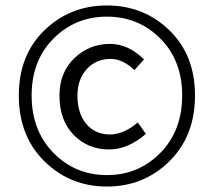

<svg xmlns="http://www.w3.org/2000/svg" viewBox="-20 -673 784 704"><path d="M49 -323Q49 -471 143 -562Q237 -653 372 -653Q507 -653 601 -562Q695 -471 695 -323Q695 -174 601 -81.5Q507 11 372 11Q237 11 143 -81.5Q49 -174 49 -323ZM648 -323Q648 -451 568 -531.5Q488 -612 372 -612Q256 -612 176 -531.5Q96 -451 96 -323Q96 -194 176 -112.5Q256 -31 372 -31Q488 -31 568 -112.5Q648 -194 648 -323ZM380 -125Q302 -125 250 -178.5Q198 -232 198 -323Q198 -407 252.5 -459.5Q307 -512 383 -512Q451 -512 508 -455L473 -416Q430 -457 386 -457Q332 -457 298 -419.5Q264 -382 264 -323Q264 -257 296.5 -218.5Q329 -180 383 -180Q434 -180 485 -224L515 -182Q449 -125 380 -125Z"/></svg>

Font: Toshiba Sans
Style: Regular
Weight: 400
Designer: Paul D. Hunt
Foundry: Toshiba Corporation
Version: Version 2.020;PS 2.0;hotconv 1.0.86;makeotf.lib2.5.63406